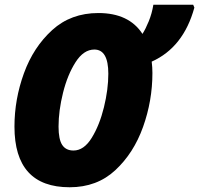

<svg xmlns="http://www.w3.org/2000/svg" viewBox="-20 -780 840 810"><path d="M623 -472Q623 -496 620 -520Q754 -580 800 -748L795 -760H627Q621 -723 607.5 -690Q594 -657 581 -637Q524 -725 395 -725Q279 -725 200 -653Q121 -581 81 -471Q41 -361 41 -246Q41 10 274 10Q389 10 466.5 -62Q544 -134 583.5 -244.5Q623 -355 623 -472ZM227 -246Q227 -313 246 -389Q265 -465 299 -518Q333 -571 378 -571Q437 -571 437 -469Q437 -403 418.5 -327.5Q400 -252 367 -198.5Q334 -145 290 -145Q258 -145 242.5 -168.5Q227 -192 227 -246Z"/></svg>

Font: Noto Sans Display SemiCondensed Black
Style: Italic
Weight: 900
Width: 4
Designer: Monotype Design team
Foundry: Monotype Imaging Inc.
Version: 1.000